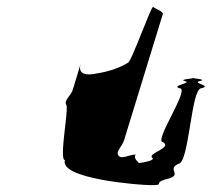

<svg xmlns="http://www.w3.org/2000/svg" viewBox="-20 -721 616 559"><path d="M173 -416C181 -404 151 -255 169 -255C152 -200 387 -182 418 -182C466 -182 420 -188 467 -200C514 -212 464 -227 499 -244C531 -244 536 -464 566 -464C600 -472 536 -479 562 -485C581 -489 555 -492 543 -493C532 -492 502 -489 518 -485C542 -479 475 -472 503 -464C535 -464 425 -307 455 -307C482 -290 409 -275 423 -262C433 -254 402 -249 384 -246C384 -250 367 -258 375 -271C356 -271 334 -256 325 -268C316 -280 336 -295 341 -312L454 -680C456 -688 432 -695 426 -701C421 -707 362 -538 352 -538C329 -524 299 -513 261 -507C233 -501 205 -503 215 -536L192 -460C187 -443 165 -428 173 -416ZM543 -493C538 -494 536 -494 543 -494C550 -494 548 -494 543 -493Z"/></svg>

Font: bitstorm
Style: extobl
Weight: 400
Version: Version 0.2